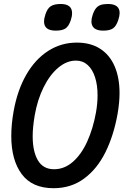

<svg xmlns="http://www.w3.org/2000/svg" viewBox="-20 -954 640 987"><path d="M38 -255Q38 -315.5 50 -382Q69 -489 114.5 -568.8Q160 -648.5 227 -691.8Q294 -735 375 -735Q445 -735 494.2 -703.8Q543.5 -672.5 569 -614Q594.5 -555.5 594.5 -475Q594.5 -427.5 584.5 -369Q564.5 -257 521.8 -171Q479 -85 412 -35.8Q345 13.5 255.5 13.5Q145.5 13.5 91.8 -58.8Q38 -131 38 -255ZM473.5 -376.5Q481.5 -421.5 481.5 -464.5Q481.5 -517 468.5 -557.2Q455.5 -597.5 430.5 -620Q405.5 -642.5 370.5 -642.5Q323 -642.5 279.5 -606Q236 -569.5 204.2 -505.5Q172.5 -441.5 158.5 -361.5Q148 -299.5 148 -253.5Q148 -175 175 -129.5Q202 -84 258 -84Q311 -84 354.8 -122.2Q398.5 -160.5 428.5 -226.8Q458.5 -293 473.5 -376.5ZM206.5 -843Q206.5 -859 213 -878.5Q223 -910.5 241 -922Q259 -933.5 292 -933.5Q350.5 -933.5 350.5 -886.5Q350.5 -870 344 -850.5Q333.5 -819 316.8 -807.8Q300 -796.5 266.5 -796.5Q206.5 -796.5 206.5 -843ZM450 -844Q450 -859 456.5 -878Q464 -900.5 474 -912.2Q484 -924 498.5 -928.8Q513 -933.5 536 -933.5Q564.5 -933.5 579.8 -922Q595 -910.5 595 -887Q595 -873 588 -851Q577.5 -819.5 560.8 -808Q544 -796.5 510 -796.5Q480.5 -796.5 465.2 -808.5Q450 -820.5 450 -844Z"/></svg>

Font: JuliaMono Medium
Style: Italic
Weight: 500
Italic angle: -9°
Monospace: yes
Designer: cormullion
Foundry: corm
Version: Version 0.054; ttfautohint (v1.8.4)